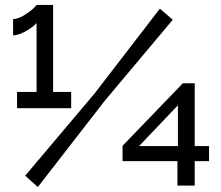

<svg xmlns="http://www.w3.org/2000/svg" viewBox="-20 -751 894 777"><path d="M268 -379V-313H49V-379H128V-658Q116 -643 85.5 -625.5Q55 -608 33 -608V-674Q52 -674 75.5 -688Q99 -702 113 -715Q127 -728 128 -731H195V-379ZM82 -40 363 -373 627 -716 679 -671 403 -342 133 6ZM698 0V-99H476V-161L720 -414H768V-160H826V-99H768V0ZM543 -160H700V-325Z"/></svg>

Font: Raleway-v4020 SemiBold
Style: Regular
Weight: 600
Designer: Matt McInerney, Pablo Impallari, Rodrigo Fuenzalida
Foundry: Matt McInerney, Pablo Impallari, Rodrigo Fuenzalida
Version: Version 4.020;PS 004.020;hotconv 1.0.88;makeotf.lib2.5.64775